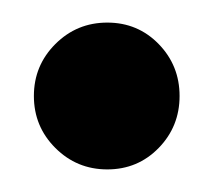

<svg xmlns="http://www.w3.org/2000/svg" viewBox="-20 -303 189 170"><path d="M10 -218Q10 -245 29 -264Q48 -283 75 -283Q102 -283 120.5 -264Q139 -245 139 -218Q139 -191 120.5 -172Q102 -153 75 -153Q48 -153 29 -172Q10 -191 10 -218Z"/></svg>

Font: Ponomar
Style: Regular
Weight: 400
Version: Version 1.301; ttfautohint (v1.8.4.7-5d5b)